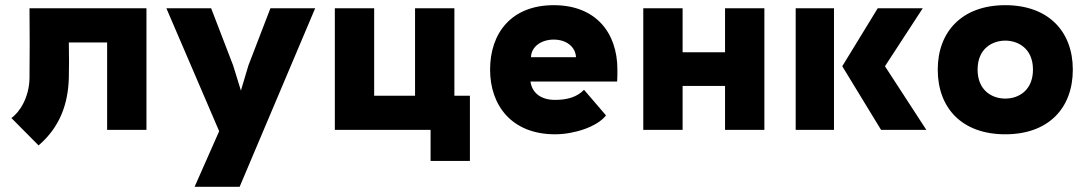

<svg xmlns="http://www.w3.org/2000/svg" viewBox="-20 -502 4205 742"><path d="M246 -338H394V0H546V-470H94C95 -380 95 -290 94 -200C93 -125 55 -67 24 -46L129 60C212 -11 243 -101 246 -200C247 -236 247 -292 246 -338Z M1198 -470H1025L940 -249L911 -152L881 -249L796 -470H623L827 5L732 220H906Z M1426 -132V-470H1274V0H1644V120H1796V-132H1736V-470H1584V-132Z M2322 -56 2237 -155C2210 -127 2173 -116 2125 -116C2069 -116 2036 -144 2030 -187H2365C2366 -204 2366 -214 2366 -233C2366 -375 2283 -482 2120 -482C1957 -482 1874 -375 1874 -233C1874 -94 1958 17 2125 17C2197 17 2287 -11 2322 -56ZM2032 -281C2033 -321 2071 -349 2120 -349C2169 -349 2204 -321 2206 -281Z M2934 -470H2782V-300H2618V-470H2466V0H2618V-170H2782V0H2934Z M3055 -470V0H3203V-470ZM3235 -246 3385 0H3560L3400 -246L3546 -470H3372Z M3865 -345C3913 -345 3972 -316 3972 -233C3972 -154 3918 -121 3865 -121C3812 -121 3758 -154 3758 -233C3758 -316 3817 -345 3865 -345ZM3604 -233C3604 -84 3698 17 3865 17C4032 17 4126 -84 4126 -233C4126 -380 4032 -482 3865 -482C3698 -482 3604 -380 3604 -233Z"/></svg>

Font: Kreadon Extra Bold
Style: Regular
Weight: 800
Designer: kohakuno
Foundry: StudioGnu
Version: Version 1.000;Glyphs 3.1.2 (3151)